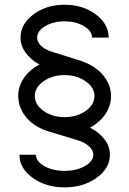

<svg xmlns="http://www.w3.org/2000/svg" viewBox="-20 -727 559 830"><path d="M259.3 -220.7Q312.5 -220.7 350.3 -247.3Q388.2 -273.9 388.2 -311.5V-315.9L387.7 -317.4V-321.8L387.2 -323.7V-325.2L386.2 -326.7V-327.6L385.7 -329.6L385.3 -331.1V-332L384.3 -333.5L383.8 -335L383.3 -336.9V-337.4Q382.3 -338.4 381.3 -340.8Q380.4 -343.3 379.4 -344.7L377.9 -346.7V-347.2L377 -349.1L376 -349.6L375 -351.6V-352.1L373 -354V-355L371.1 -356.9V-357.4L369.1 -359.4L367.2 -361.3L366.2 -361.8L364.7 -363.8L362.8 -366.2H361.8Q350.1 -377 334 -385.3L331.5 -386.2L331.1 -387.2L328.6 -388.2H327.6L325.2 -389.6L323.7 -390.1L321.8 -391.1L320.8 -391.6L318.8 -392.1L316.9 -393.1L315.4 -393.6L312.5 -394L311 -395H310.5Q289.1 -402.3 259.3 -402.3Q206.1 -402.3 168.2 -375.7Q130.4 -349.1 130.4 -311.5V-307.6L130.9 -306.6V-301.8L131.8 -300.8V-298.8L132.3 -297.4V-295.9L132.8 -294.9L133.8 -293Q133.8 -291 134.3 -290.5V-289.1L134.8 -287.6L135.3 -286.6L136.2 -284.7L136.7 -283.7L137.2 -281.7L138.2 -280.8L138.7 -279.3L139.2 -277.8L140.6 -276.9V-275.4L142.1 -273.4L142.6 -272.9L144 -271L144.5 -270.5L146 -268.6L146.5 -267.6L147.9 -266.6L148.4 -265.6L149.9 -263.7L150.4 -263.2L151.9 -261.2H152.3Q163.1 -250 178.2 -241.2L180.7 -239.3H181.2L184.1 -238.3L184.6 -237.3L187 -236.3H187.5L190.4 -234.9L191.4 -234.4L193.4 -233.4L194.8 -232.9L196.8 -232.4L198.7 -231.4L200.7 -231L203.1 -229.5H204.1L207.5 -228.5L208.5 -227.5Q232.9 -220.7 259.3 -220.7ZM64 -58.1H135.3Q135.3 -29.3 171.6 -8.8Q208 11.7 259.3 11.7Q310.5 11.7 346.9 -8.8Q383.3 -29.3 383.3 -58.1Q383.3 -77.6 365.2 -94.2Q347.2 -110.8 317.9 -120.1L189.5 -159.2H188.5Q187.5 -160.2 186.5 -160.2L185.5 -160.6Q184.6 -161.1 184.1 -161.1H182.6L181.6 -161.6L180.7 -162.1H180.2Q179.7 -162.6 179.2 -162.6H178.7Q105.5 -189 74.7 -247.6L73.7 -250.5V-251Q72.3 -252.4 72.3 -253.4H71.8Q71.8 -254.4 71.3 -255.4L70.8 -256.3L70.3 -256.8V-257.8L69.8 -258.8L68.8 -259.8L68.4 -260.7V-261.7Q68.4 -262.7 67.9 -262.7Q67.9 -263.7 66.9 -264.6V-265.6Q66.4 -266.1 66.4 -267.6L65.9 -268.6L65.4 -269.5L64.9 -270.5V-271.5Q64.5 -272 64.5 -273.4V-273.9Q64 -274.4 64 -274.9Q64 -275.9 63 -276.9V-277.8L62.5 -279.3V-281.2Q62 -281.2 62 -282.7V-284.7Q61.5 -284.7 61.5 -285.6V-287.1Q60.5 -288.1 60.5 -289.1V-290.5Q60.5 -291 60.3 -291.5Q60.1 -292 60.1 -292.5V-293.5V-295.4Q60.1 -296.4 59.6 -296.9V-298.8V-299.8V-301.8V-303.7Q58.6 -304.7 58.6 -305.2V-307.1V-308.6V-311.5Q58.6 -354 83.5 -390.1Q108.4 -426.3 150.9 -448.2Q113.3 -468.3 91.1 -498.8Q68.8 -529.3 68.8 -564.5Q68.8 -623.5 124.8 -665Q180.7 -706.5 259.3 -706.5Q337.9 -706.5 393.8 -665Q449.7 -623.5 449.7 -564.5H377.9Q377.9 -593.3 343 -614Q308.1 -634.8 259.3 -634.8Q210.4 -634.8 175.5 -614Q140.6 -593.3 140.6 -564.5Q140.6 -544.9 158 -528.6Q175.3 -512.2 204.1 -503.4L331.5 -463.4H332Q332 -462.9 333.5 -462.4L335 -461.9H335.9Q336.4 -461.4 337.4 -461.4Q338.4 -460.4 339.4 -460.4Q339.8 -460.4 339.8 -460Q375.5 -447.3 403.1 -424.6Q430.7 -401.9 445.3 -372.1Q446.3 -371.1 446.3 -369.6Q447.3 -369.6 447.3 -369.1V-368.2L447.8 -367.2L448.2 -366.2L448.7 -365.2Q449.2 -364.7 449.2 -363.8Q449.7 -363.8 449.7 -363.3L450.2 -362.3V-361.3Q450.2 -360.8 451.2 -360.8Q451.2 -359.4 451.7 -357.9V-357.4Q452.1 -356.9 452.1 -355.5Q453.1 -354.5 453.1 -354Q453.1 -353.5 453.4 -353Q453.6 -352.5 453.6 -352.1Q453.6 -351.6 454.1 -351.1V-349.6L455.1 -348.1Q455.1 -347.2 455.6 -346.7V-345.2Q455.6 -344.7 455.8 -344.2Q456.1 -343.8 456.1 -343.3V-341.8Q456.5 -341.3 456.5 -339.8L457.5 -338.9V-337.4Q457.5 -335.9 458 -335.4V-334V-332Q458.5 -331.5 458.5 -331.1V-329.1V-327.6Q459.5 -326.7 459.5 -325.7V-324.7V-322.8V-321.3L460 -320.3V-319.3V-317.9V-315.9V-314V-314.9V-311.5Q460 -269.5 435.3 -233.4Q410.6 -197.3 369.1 -175.3Q408.7 -155.3 431.9 -124.5Q455.1 -93.8 455.1 -58.1Q455.1 0.5 397.7 41.7Q340.3 83 259.3 83Q178.2 83 121.1 41.7Q64 0.5 64 -58.1Z"/></svg>

Font: Basically A Sans Serif
Style: Regular
Weight: 400
Designer: Hyung-Suk Kim
Foundry: Mental Design
Version: 1.000